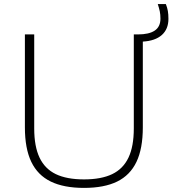

<svg xmlns="http://www.w3.org/2000/svg" viewBox="-20 -908 842 937"><path d="M101.5 -286.5V-740H147V-281Q147 -193.5 173 -138.8Q199 -84 252.5 -58.2Q306 -32.5 390 -32.5Q474 -32.5 527.5 -58.2Q581 -84 607 -138.8Q633 -193.5 633 -281V-740H653Q707.5 -740 735.2 -758.8Q763 -777.5 763 -817Q763 -836.5 759.8 -852.5Q756.5 -868.5 750 -888H789.5Q796.5 -870 799.2 -854Q802 -838 802 -816Q802 -766 769.8 -737.2Q737.5 -708.5 677 -705V-286.5Q677 -183 646 -118Q615 -53 551.8 -22Q488.5 9 390 9Q291.5 9 227.8 -22Q164 -53 132.8 -118Q101.5 -183 101.5 -286.5Z"/></svg>

Font: Encode Sans Expanded ExtraLight
Style: Regular
Weight: 275
Width: 7
Designer: Multiple Designers
Foundry: Impallari Type
Version: Version 2.000